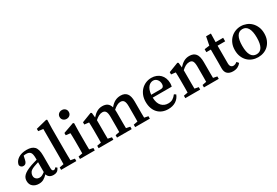

<svg xmlns="http://www.w3.org/2000/svg" viewBox="58 -1729 3956 2739"><g transform="rotate(-30 2036.0 -359.5)"><path d="M321 -259Q298 -252 277.5 -245Q257 -238 243 -233Q189 -212 172 -185.5Q155 -159 155 -132Q155 -112 160.5 -100Q166 -88 175 -79Q197 -57 233 -57Q253 -57 271.5 -65.5Q290 -74 321 -97ZM522 -53Q503 -16 480.5 -3Q458 10 426 10Q384 10 359 -8Q334 -26 325 -57Q307 -39 290.5 -25.5Q274 -12 257.5 -3Q241 6 222 10.5Q203 15 180 15Q123 15 84 -16.5Q45 -48 45 -108Q45 -130 52 -151Q59 -172 78.5 -192.5Q98 -213 132.5 -232Q167 -251 221 -270Q241 -277 267.5 -284.5Q294 -292 321 -300V-327Q321 -395 300.5 -421Q280 -447 231 -447Q222 -447 211.5 -446Q201 -445 190 -443L176 -379Q164 -316 114 -316Q92 -316 78 -329Q64 -342 61 -363Q71 -421 125 -457.5Q179 -494 266 -494Q352 -494 391.5 -452Q431 -410 431 -306V-96Q431 -49 460 -49Q471 -49 479 -54.5Q487 -60 494 -68L499 -73Z M802 -40V0H551V-40L621 -53Q622 -93 622.5 -132Q623 -171 623 -210V-632L544 -642V-680L723 -725L737 -717L733 -575V-210Q733 -171 733.5 -131.5Q734 -92 735 -53Z M985 -590Q953 -590 931 -610Q909 -630 909 -662Q909 -694 931 -714Q953 -734 985 -734Q1017 -734 1038.5 -714Q1060 -694 1060 -662Q1060 -630 1038.5 -610Q1017 -590 985 -590ZM1106 -40V0H862V-40L930 -53Q931 -91 931 -134Q931 -177 931 -210V-260Q931 -301 930 -328.5Q929 -356 928 -386L855 -395V-432L1030 -494L1045 -484L1042 -345V-210Q1042 -177 1042 -133.5Q1042 -90 1043 -53Z M2013 -40V0H1771V-40L1839 -53Q1840 -90 1840 -133Q1840 -176 1840 -210V-303Q1840 -366 1822.5 -392Q1805 -418 1768 -418Q1739 -418 1707.5 -401Q1676 -384 1647 -357Q1648 -347 1648.5 -336Q1649 -325 1649 -314V-210Q1649 -176 1649 -133Q1649 -90 1650 -53L1714 -40V0H1472V-40L1539 -53Q1540 -90 1540 -133Q1540 -176 1540 -210V-302Q1540 -365 1523 -391.5Q1506 -418 1469 -418Q1439 -418 1408 -401.5Q1377 -385 1348 -358V-210Q1348 -177 1348 -133.5Q1348 -90 1349 -53L1412 -40V0H1169V-40L1237 -53Q1238 -91 1238 -134Q1238 -177 1238 -210V-264Q1238 -305 1237 -330.5Q1236 -356 1235 -386L1161 -395V-432L1322 -494L1337 -484L1345 -405Q1382 -448 1422.5 -471Q1463 -494 1511 -494Q1562 -494 1593.5 -472Q1625 -450 1639 -402Q1678 -450 1720 -472Q1762 -494 1814 -494Q1880 -494 1914 -452.5Q1948 -411 1948 -319V-210Q1948 -176 1948 -133Q1948 -90 1949 -53Z M2350 -285Q2386 -285 2398.5 -300Q2411 -315 2411 -342Q2411 -387 2385.5 -417Q2360 -447 2322 -447Q2303 -447 2283 -438.5Q2263 -430 2245.5 -411Q2228 -392 2216 -361Q2204 -330 2200 -285ZM2198 -239Q2200 -148 2242 -102Q2284 -56 2351 -56Q2397 -56 2427.5 -75.5Q2458 -95 2483 -129L2512 -111Q2489 -51 2437 -18Q2385 15 2312 15Q2259 15 2216.5 -2Q2174 -19 2143.5 -51.5Q2113 -84 2096.5 -130.5Q2080 -177 2080 -236Q2080 -293 2098.5 -340.5Q2117 -388 2149.5 -422Q2182 -456 2226 -475Q2270 -494 2320 -494Q2364 -494 2400.5 -479.5Q2437 -465 2463 -439Q2489 -413 2503.5 -375.5Q2518 -338 2518 -292Q2518 -277 2516 -263.5Q2514 -250 2511 -239Z M3148 -40V0H2904V-40L2971 -53Q2972 -90 2972 -133Q2972 -176 2972 -210V-302Q2972 -365 2956.5 -391.5Q2941 -418 2902 -418Q2870 -418 2840 -402.5Q2810 -387 2777 -356V-210Q2777 -177 2777 -134Q2777 -91 2778 -53L2842 -40V0H2597V-40L2665 -53Q2666 -91 2666 -134Q2666 -177 2666 -210V-264Q2666 -305 2665 -330.5Q2664 -356 2663 -386L2590 -395V-432L2751 -494L2766 -484L2774 -404Q2814 -449 2854.5 -471.5Q2895 -494 2945 -494Q3014 -494 3048.5 -451.5Q3083 -409 3083 -314V-210Q3083 -176 3083 -133Q3083 -90 3084 -53Z M3513 -52Q3494 -25 3461 -7.5Q3428 10 3381 10Q3324 10 3291 -19Q3258 -48 3258 -109Q3258 -134 3258.5 -154.5Q3259 -175 3259 -204V-418H3185V-467L3268 -478L3295 -616H3374L3371 -476H3495V-418H3370V-129Q3370 -91 3385 -74Q3400 -57 3424 -57Q3437 -57 3452.5 -62.5Q3468 -68 3487 -83Z M3793 -447Q3734 -447 3703.5 -394.5Q3673 -342 3673 -239Q3673 -135 3703.5 -84Q3734 -33 3793 -33Q3852 -33 3882.5 -84Q3913 -135 3913 -239Q3913 -342 3882.5 -394.5Q3852 -447 3793 -447ZM3793 -494Q3839 -494 3883 -477Q3927 -460 3960.5 -427Q3994 -394 4014.5 -346.5Q4035 -299 4035 -238Q4035 -177 4015.5 -130Q3996 -83 3963 -50.5Q3930 -18 3886 -1.5Q3842 15 3793 15Q3744 15 3700 -1.5Q3656 -18 3623 -50.5Q3590 -83 3570.5 -130Q3551 -177 3551 -238Q3551 -299 3571 -346.5Q3591 -394 3625 -427Q3659 -460 3702.5 -477Q3746 -494 3793 -494Z"/></g></svg>

Font: Source Serif Pro Semibold
Style: Regular
Weight: 600
Designer: Frank Grießhammer
Foundry: Adobe Systems Incorporated
Version: Version 1.014;PS Version 1.0;hotconv 1.0.73;makeotf.lib2.5.5